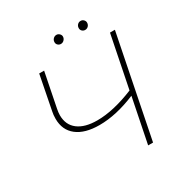

<svg xmlns="http://www.w3.org/2000/svg" viewBox="-191 -1000 1104 1151"><g transform="rotate(-30 361.0 -424.5)"><path d="M678 -700 538 0H504L566 -308Q430 -251 314 -251Q213 -251 158 -294Q103 -337 103 -415Q103 -443 108 -465L154 -700H188L141 -464Q136 -439 136 -421Q136 -354 183 -318Q230 -282 316 -282Q428 -282 572 -341L644 -700ZM327 -816Q327 -830 336.5 -839.5Q346 -849 359 -849Q370 -849 379 -840.5Q388 -832 388 -821Q388 -808 378.5 -798Q369 -788 356 -788Q344 -788 335.5 -796Q327 -804 327 -816ZM495 -816Q495 -830 504 -839.5Q513 -849 526 -849Q538 -849 546.5 -840.5Q555 -832 555 -821Q555 -807 546 -797.5Q537 -788 524 -788Q512 -788 503.5 -796Q495 -804 495 -816Z"/></g></svg>

Font: Montserrat Alternates ExLight
Style: Italic
Weight: 275
Italic angle: -11.3°
Designer: Julieta Ulanovsky
Foundry: Julieta Ulanovsky
Version: Version 7.200